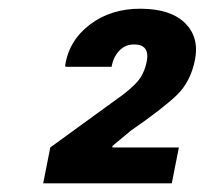

<svg xmlns="http://www.w3.org/2000/svg" viewBox="-20 -742 465 436"><path d="M300.3 -722.2Q367.7 -721.7 400.4 -689.5Q432.6 -657.2 422.9 -606.9Q413.1 -556.6 381.8 -526.4Q350.6 -496.1 277.8 -445.8L234.9 -410.2L235.8 -407.2H386.2L370.1 -325.7H78.1L94.2 -407.2L260.3 -527.8Q289.1 -550.3 298.8 -565.4Q308.6 -580.6 313 -601.1Q321.3 -641.1 284.2 -641.1Q264.6 -641.1 251 -627Q237.3 -612.8 233.4 -590.3H128.9L127.9 -593.3Q136.7 -650.4 184.6 -686.5Q232.4 -722.7 300.3 -722.2Z"/></svg>

Font: Roboto-BlackItalic
Style: Italic
Weight: 900
Italic angle: -12°
Designer: Google
Version: Version 1.100141; 2013